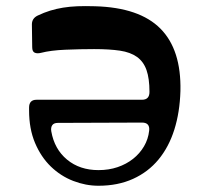

<svg xmlns="http://www.w3.org/2000/svg" viewBox="-20 -580 670 614"><path d="M165 -187Q152 -187 147 -179.5Q142 -172 144 -160Q154 -103 194.5 -69.5Q235 -36 295 -36Q328 -36 356 -45.5Q384 -55 405.5 -72Q427 -89 440.5 -112Q454 -135 457 -162Q460 -188 434 -188ZM73 -236Q73 -261 97 -261H434Q458 -261 458 -286Q458 -329 448.5 -356Q439 -383 418 -398Q397 -413 363.5 -418Q330 -423 281 -423Q236 -423 189 -421Q142 -419 111 -411Q99 -408 91 -411.5Q83 -415 83 -429L82 -502Q82 -521 100 -530Q121 -540 140.5 -546Q160 -552 181.5 -555.5Q203 -559 227.5 -560Q252 -561 284 -560Q426 -556 493 -488.5Q560 -421 557 -289Q555 -221 537.5 -165.5Q520 -110 487 -70Q454 -30 405.5 -8Q357 14 295 14Q254 14 214 -1.5Q174 -17 142.5 -47.5Q111 -78 92 -123Q73 -168 73 -227Z"/></svg>

Font: OpenDyslexic 3
Style: Regular
Weight: 400
Designer: Abelardo Gonzalez
Version: Version 1.000;PS 001.001;hotconv 1.0.56